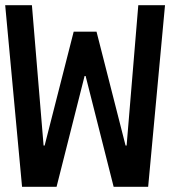

<svg xmlns="http://www.w3.org/2000/svg" viewBox="-28 -720 656 740"><path d="M57 0H190L298 -427H302L410 0H543L608 -700H505L460 -159H456L344 -598H256L144 -159H140L95 -700H-8Z"/></svg>

Font: CommitMono
Style: 600Regular
Weight: 600
Monospace: yes
Designer: Eigil Nikolajsen
Foundry: Eigil Nikolajsen
Version: Version 1.143